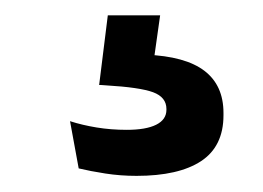

<svg xmlns="http://www.w3.org/2000/svg" viewBox="-20 -30 334 244"><path d="M183.5 -10.5 172.5 67.5 131.5 40Q140 39.5 148.5 39.2Q157 39 165.5 39.5Q215.5 41.5 239.8 60Q264 78.5 264 113.5V116.5Q264 156 235.5 174.8Q207 193.5 153.5 193.5Q133 193.5 113.8 190.5Q94.5 187.5 80 184L69 124Q84.5 129 102.8 132Q121 135 141 135Q165.5 135 178.5 128.5Q191.5 122 191.5 109.5V108.5Q191.5 93.5 174.5 87.2Q157.5 81 115 78.5Q110 78 108 78Q106 78 106 78L117 -10.5Z"/></svg>

Font: Anek Bangla Medium
Style: Regular
Weight: 500
Designer: Sulekha Rajkumar (Bangla), Yesha Goshar (Latin)
Foundry: Ek Type
Version: Version 1.003